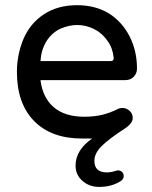

<svg xmlns="http://www.w3.org/2000/svg" viewBox="-20 -529 593 748"><path d="M467.8 -216.8H137.7Q146.5 -147.5 189.9 -110.8Q233.4 -74.2 307.6 -74.2Q346.7 -74.2 377.4 -81.5Q408.2 -88.9 439.5 -104.5Q446.3 -108.4 457 -108.4Q472.7 -108.4 484.9 -97.2Q497.1 -85.9 497.1 -69.3Q497.1 -48.8 467.8 -29.3Q403.3 12.7 375.5 40.5Q347.7 68.4 347.7 97.7Q347.7 142.6 396.5 142.6Q412.1 142.6 430.7 136.7L433.6 135.7L439.5 134.8Q449.2 134.8 455.6 141.1Q461.9 147.5 461.9 157.2Q461.9 168 451.2 175.8Q416 199.2 366.2 199.2Q328.1 199.2 301.3 175.8Q274.4 152.3 274.4 116.2Q274.4 55.7 338.9 10.7H299.8Q179.7 10.7 112.8 -57.6Q45.9 -126 45.9 -249Q45.9 -315.4 71.3 -377Q97.7 -438.5 151.4 -473.6Q205.1 -508.8 280.3 -508.8Q352.5 -508.8 406.2 -475.6Q457 -442.4 485.4 -386.2Q513.7 -330.1 513.7 -261.7Q513.7 -243.2 501 -230Q488.3 -216.8 467.8 -216.8ZM422.9 -303.7Q418.9 -342.8 399.4 -369.1Q377.9 -400.4 346.2 -416Q314.5 -431.6 280.3 -431.6Q249 -431.6 214.8 -417Q180.7 -400.4 160.6 -367.7Q140.6 -335 137.7 -291H411.1Q423.8 -291 422.9 -303.7Z"/></svg>

Font: jf-openhuninn-1.0
Style: Regular
Weight: 400
Designer: [Kosugi Maru]
      Designed by Motoya company      

      [Varela Round]
      Joe Prince(Latin component); Avraham Co
Foundry: justfont CO.,LTD.
Version: 1.0